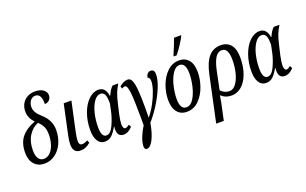

<svg xmlns="http://www.w3.org/2000/svg" viewBox="-109 -1323 3333 2090"><g transform="rotate(-20 1557.5 -278.0)"><path d="M37 -170Q37 -287 94 -354.5Q151 -422 251 -457Q192 -521 192 -592Q192 -647 215.5 -686Q239 -725 278 -745Q317 -765 363 -765Q426 -765 460.5 -739Q495 -713 495 -677Q495 -641 474 -620Q453 -599 420 -599Q424 -720 352 -720Q316 -720 293.5 -690Q271 -660 271 -616Q271 -584 289.5 -553.5Q308 -523 347 -488Q440 -406 440 -296Q440 -208 407.5 -138Q375 -68 319.5 -29Q264 10 199 10Q124 10 80.5 -39Q37 -88 37 -170ZM348 -276Q348 -331 330 -366.5Q312 -402 280 -432Q212 -406 168.5 -337.5Q125 -269 125 -168Q125 -107 147 -74Q169 -41 208 -41Q248 -41 280 -71.5Q312 -102 330 -155.5Q348 -209 348 -276Z M529 -88Q529 -132 542 -190L616 -536H705L631 -193Q618 -128 618 -101Q618 -74 627 -61.5Q636 -49 655 -49Q683 -49 718 -70L731 -38Q703 -14 675.5 -2Q648 10 613 10Q572 10 550.5 -15Q529 -40 529 -88Z M787 -160Q787 -266 819 -354.5Q851 -443 904.5 -494.5Q958 -546 1019 -546Q1062 -546 1086 -517.5Q1110 -489 1116 -441H1120Q1136 -475 1149.5 -497Q1163 -519 1182 -536H1248Q1218 -487 1201.5 -444Q1185 -401 1171 -339L1143 -220Q1127 -142 1127 -109Q1127 -84 1134 -68Q1141 -52 1155 -52Q1174 -52 1202 -75L1217 -46Q1169 8 1115 8Q1044 8 1044 -80Q1044 -89 1046 -111H1043Q1010 -52 977.5 -21Q945 10 897 10Q845 10 816 -35.5Q787 -81 787 -160ZM1072 -285 1088 -363Q1089 -437 1073.5 -467Q1058 -497 1026 -497Q985 -497 951 -450Q917 -403 897.5 -325.5Q878 -248 878 -162Q878 -48 935 -48Q983 -48 1019 -126Q1055 -204 1072 -285Z M1271 204Q1271 157 1296.5 94.5Q1322 32 1352 -13V-106Q1352 -293 1342.5 -387.5Q1333 -482 1304 -482Q1289 -482 1269 -469L1259 -497Q1311 -541 1357 -541Q1387 -541 1403 -507.5Q1419 -474 1426 -400Q1433 -326 1433 -196Q1433 -117 1432 -73Q1478 -127 1515 -196.5Q1552 -266 1573.5 -330.5Q1595 -395 1595 -436Q1595 -478 1568 -487Q1575 -516 1589.5 -531Q1604 -546 1625 -546Q1669 -546 1669 -490Q1669 -425 1631 -334.5Q1593 -244 1537 -157.5Q1481 -71 1430 -15Q1411 99 1375 169.5Q1339 240 1299 240Q1285 240 1278 230Q1271 220 1271 204Z M1696 -181Q1696 -262 1726.5 -347Q1757 -432 1816 -489Q1875 -546 1956 -546Q2022 -546 2063 -498.5Q2104 -451 2104 -355Q2104 -277 2074.5 -192Q2045 -107 1986.5 -48.5Q1928 10 1846 10Q1777 10 1736.5 -39Q1696 -88 1696 -181ZM2013 -372Q2013 -497 1943 -497Q1895 -497 1859.5 -441.5Q1824 -386 1805.5 -306.5Q1787 -227 1787 -161Q1787 -38 1858 -38Q1907 -38 1942 -93.5Q1977 -149 1995 -227.5Q2013 -306 2013 -372ZM1917 -617Q1970 -739 1988 -796H2071L2067 -784Q2054 -755 2016 -697Q1978 -639 1949 -606H1915Z M2214 -293Q2241 -419 2294.5 -482.5Q2348 -546 2438 -546Q2510 -546 2551.5 -496Q2593 -446 2593 -349Q2593 -239 2562 -157.5Q2531 -76 2479.5 -33Q2428 10 2367 10Q2293 10 2244 -37Q2234 25 2229 49L2188 240H2100ZM2504 -355Q2504 -420 2486 -455.5Q2468 -491 2431 -491Q2381 -491 2351 -440Q2321 -389 2302 -296L2259 -88Q2302 -43 2359 -43Q2401 -43 2434 -86Q2467 -129 2485.5 -200.5Q2504 -272 2504 -355Z M2654 -160Q2654 -266 2686 -354.5Q2718 -443 2771.5 -494.5Q2825 -546 2886 -546Q2929 -546 2953 -517.5Q2977 -489 2983 -441H2987Q3003 -475 3016.5 -497Q3030 -519 3049 -536H3115Q3085 -487 3068.5 -444Q3052 -401 3038 -339L3010 -220Q2994 -142 2994 -109Q2994 -84 3001 -68Q3008 -52 3022 -52Q3041 -52 3069 -75L3084 -46Q3036 8 2982 8Q2911 8 2911 -80Q2911 -89 2913 -111H2910Q2877 -52 2844.5 -21Q2812 10 2764 10Q2712 10 2683 -35.5Q2654 -81 2654 -160ZM2939 -285 2955 -363Q2956 -437 2940.5 -467Q2925 -497 2893 -497Q2852 -497 2818 -450Q2784 -403 2764.5 -325.5Q2745 -248 2745 -162Q2745 -48 2802 -48Q2850 -48 2886 -126Q2922 -204 2939 -285Z"/></g></svg>

Font: Noto Serif Cond
Style: Italic
Weight: 400
Width: 3
Italic angle: -12°
Designer: Monotype Design Team
Foundry: Monotype Imaging Inc.
Version: Version 1.001